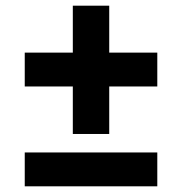

<svg xmlns="http://www.w3.org/2000/svg" viewBox="-20 -655 640 675"><path d="M236 -184V-351H67V-470H236V-635H364V-470H533V-351H364V-184ZM67 0V-119H533V0Z"/></svg>

Font: IBM Plex Sans Arabic
Style: Bold
Weight: 700
Designer: Mike Abbink, Paul van der Laan, Pieter van Rosmalen, Wael Morcos, Khajak Apelian
Foundry: Bold Monday
Version: Version 1.2